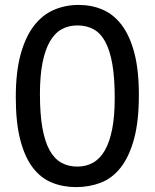

<svg xmlns="http://www.w3.org/2000/svg" viewBox="-20 -745 626 777"><path d="M542 -361.3Q542 -253.4 522.2 -181.6Q502.4 -109.9 468.3 -66.7Q434.1 -23.4 387.7 -5.6Q341.3 12.2 288.1 12.2Q235.4 12.2 190.4 -5.9Q145.5 -23.9 113 -66.2Q80.6 -108.4 62.3 -178.2Q43.9 -248 43.9 -351.6Q43.9 -454.6 63.7 -525.9Q83.5 -597.2 117.9 -641.4Q152.3 -685.5 198.7 -705.3Q245.1 -725.1 297.9 -725.1Q351.1 -725.1 395.8 -705.8Q440.4 -686.5 472.9 -643.3Q505.4 -600.1 523.7 -530.8Q542 -461.4 542 -361.3ZM444.3 -349.1Q444.3 -429.7 434.6 -485.6Q424.8 -541.5 405.8 -576.4Q386.7 -611.3 358.4 -626.7Q330.1 -642.1 293 -642.1Q257.8 -642.1 229.7 -626.7Q201.7 -611.3 182.1 -577.6Q162.6 -543.9 152.1 -491.2Q141.6 -438.5 141.6 -363.8Q141.6 -283.2 151.6 -227.3Q161.6 -171.4 180.9 -136.7Q200.2 -102.1 228.5 -86.4Q256.8 -70.8 293 -70.8Q328.1 -70.8 356.2 -86.4Q384.3 -102.1 403.8 -135.5Q423.3 -168.9 433.8 -221.7Q444.3 -274.4 444.3 -349.1Z"/></svg>

Font: Andika Phon
Style: Regular
Weight: 400
Designer: Victor Gaultney, Annie Olsen, Julie Remington, Don Collingsworth, Eric Hays, Becca Hirsbrunner
Foundry: SIL International
Version: Version 5.000